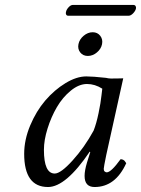

<svg xmlns="http://www.w3.org/2000/svg" viewBox="-20 -749 572 779"><path d="M305.7 -536.1Q294.4 -550.3 298.3 -569.8Q302.2 -589.4 319.3 -603.8Q336.4 -618.2 356 -618.2Q375.5 -618.2 386.7 -603.8Q397.9 -589.4 394 -569.8Q390.1 -550.3 373 -536.1Q356 -522 336.4 -522Q316.9 -522 305.7 -536.1ZM410.2 -433.1Q418.9 -430.7 429.9 -430.4Q440.9 -430.2 457.5 -430.7Q474.1 -431.2 480 -431.2L411.1 -120.1Q400.9 -70.3 400.9 -64Q400.9 -56.2 405 -53Q409.2 -49.8 413.1 -49.8Q430.7 -49.8 469.2 -103Q475.6 -103 480.2 -100.3Q484.9 -97.7 486.3 -95.2L492.2 -86.9Q448.2 9.8 363.8 9.8Q323.2 9.8 323.2 -35.2Q323.2 -57.1 333 -89.8L346.2 -131.8L344.2 -133.8Q247.1 9.8 174.8 9.8Q78.1 9.8 78.1 -125Q78.1 -181.6 102.5 -240Q127 -298.3 163.8 -341.3Q200.7 -384.3 245.6 -411.6Q290.5 -439 330.1 -439Q356.4 -439 410.2 -433.1ZM359.9 -219.2Q371.1 -247.6 379.9 -290Q388.7 -332.5 391.6 -360.8L395 -389.2Q365.2 -408.2 333 -408.2Q300.3 -408.2 267.3 -381.3Q234.4 -354.5 210.9 -314.5Q187.5 -274.4 172.9 -227.5Q158.2 -180.7 158.2 -141.1Q158.2 -44.9 202.1 -44.9Q226.6 -44.9 274.9 -98.4Q323.2 -151.9 359.9 -219.2ZM501.5 -685.1H257.3Q251 -685.1 248.5 -689.7Q246.1 -694.3 247.6 -700.2Q249.5 -710 258.3 -719.5Q267.1 -729 275.4 -729H520.5Q527.3 -729 530 -724.6Q532.7 -720.2 531.7 -714.8Q529.8 -705.1 520.3 -695.1Q510.7 -685.1 501.5 -685.1Z"/></svg>

Font: Linux Libertine G
Style: Italic
Weight: 400
Italic angle: -12°
Designer: Philipp H. Poll
Foundry: Philipp H. Poll
Version: Version 5.1.3